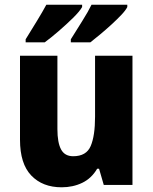

<svg xmlns="http://www.w3.org/2000/svg" viewBox="-20 -786 650 816"><path d="M543 -549V0H421L401 -69H393Q369 -28 329.5 -9Q290 10 242 10Q161 10 113 -40Q65 -90 65 -192V-549H224V-237Q224 -180 239.5 -151Q255 -122 291 -122Q347 -122 365.5 -165.5Q384 -209 384 -290V-549ZM521 -756Q514 -742 495.5 -722.5Q477 -703 453.5 -681.5Q430 -660 406 -640Q382 -620 364 -606H281V-619Q304 -656 329.5 -696.5Q355 -737 369 -766H521ZM329 -756Q318 -737 290 -709.5Q262 -682 229 -653.5Q196 -625 170 -606H89V-619Q112 -656 137 -697Q162 -738 177 -766H329Z"/></svg>

Font: Noto Sans Gurmukhi SemiCondensed ExtraBold
Style: Regular
Weight: 800
Width: 4
Designer: Jelle Bosma - Monotype Design Team
Foundry: Monotype Imaging Inc.
Version: Version 2.004; ttfautohint (v1.8.4.7-5d5b)